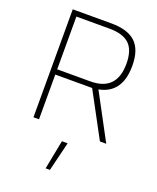

<svg xmlns="http://www.w3.org/2000/svg" viewBox="-173 -801 958 1170"><g transform="rotate(20 306.5 -216.5)"><path d="M268 267 305 78H342L296 267ZM128 -290V0H92V-700H343Q449 -700 500 -652Q551 -604 551 -500Q551 -323 406 -295L564 0H523L367 -290ZM513 -500Q513 -587 472 -626.5Q431 -666 343 -666H128V-324H343Q513 -324 513 -500Z"/></g></svg>

Font: Titillium Web ExtraLight
Style: Regular
Weight: 275
Version: Version 1.002;PS 57.000;hotconv 1.0.70;makeotf.lib2.5.55311